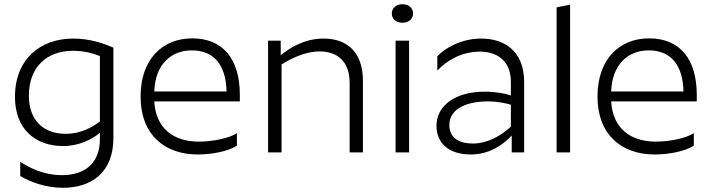

<svg xmlns="http://www.w3.org/2000/svg" viewBox="-20 -723 3381 911"><path d="M518 -68V-497C470 -517 409 -540 327 -540C172 -540 51 -443 51 -263C51 -114 144 -30 280 -30C357 -30 420 -64 454 -93V-62C454 50 384 108 274 108C190 108 124 76 76 45V112C120 138 192 168 279 168C412 168 518 97 518 -68ZM117 -269C117 -405 202 -482 326 -482C381 -482 420 -470 454 -457V-147C420 -120 363 -88 292 -88C187 -88 117 -151 117 -269Z M1104 -32V-91C1067 -67 990 -51 923 -51C806 -51 719 -112 712 -242H1118V-273C1118 -445 1036 -541 892 -541C750 -541 647 -441 647 -265C647 -83 762 10 918 10C985 10 1064 -5 1104 -32ZM890 -484C995 -484 1052 -415 1055 -289H712C716 -415 790 -484 890 -484Z M1252 -530V0H1316V-417C1357 -443 1425 -479 1497 -479C1580 -479 1639 -432 1639 -329V0H1702V-340C1702 -476 1626 -540 1516 -540C1425 -540 1358 -498 1312 -461V-530Z M1889 -615C1919 -615 1940 -633 1940 -659C1940 -685 1919 -703 1889 -703C1860 -703 1839 -685 1839 -659C1839 -633 1860 -615 1889 -615ZM1857 -530V0H1921V-530Z M2404 -334V-270C2378 -279 2334 -288 2280 -288C2135 -288 2051 -218 2051 -127C2051 -45 2107 10 2215 10C2298 10 2365 -33 2408 -80V0H2467V-333C2467 -484 2370 -540 2263 -540C2167 -540 2089 -493 2055 -456V-388C2099 -435 2169 -478 2257 -478C2334 -478 2404 -439 2404 -334ZM2112 -130C2112 -194 2172 -242 2298 -242C2336 -242 2378 -234 2404 -226V-122C2357 -79 2294 -42 2223 -42C2161 -42 2112 -67 2112 -130Z M2621 -688V0H2685V-701Z M3272 -32V-91C3235 -67 3158 -51 3091 -51C2974 -51 2887 -112 2880 -242H3286V-273C3286 -445 3204 -541 3060 -541C2918 -541 2815 -441 2815 -265C2815 -83 2930 10 3086 10C3153 10 3232 -5 3272 -32ZM3058 -484C3163 -484 3220 -415 3223 -289H2880C2884 -415 2958 -484 3058 -484Z"/></svg>

Font: Roundo
Style: Regular
Weight: 400
Designer: Shiva Nallaperumal
Foundry: Indian Type Foundry
Version: Version 2.000